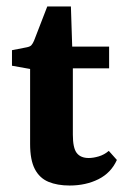

<svg xmlns="http://www.w3.org/2000/svg" viewBox="-20 -567 385 593"><path d="M73 -354 17 -364V-412L63 -421Q73 -423 77 -427.5Q81 -432 85 -441L126 -547H199L203 -423H317V-356H205V-151Q205 -110 217 -94.5Q229 -79 254 -79Q268 -79 285 -84Q302 -89 316 -101L341 -73Q323 -33 284 -13.5Q245 6 195 6Q157 6 129.5 -5.5Q102 -17 87.5 -45Q73 -73 73 -122Z"/></svg>

Font: Yrsa
Style: Bold
Weight: 700
Version: Version 2.004